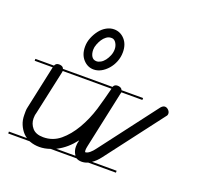

<svg xmlns="http://www.w3.org/2000/svg" viewBox="-91 -571 676 660"><g transform="rotate(20 247.0 -241.0)"><path d="M394 -14H293Q281 -9 270 -9Q258 -9 250 -14H155Q135 -7 116 -7Q97 -7 81 -13L78 -14H0V-21H66Q60 -25 54 -31Q43 -43 36.5 -58.5Q30 -74 30 -93V-107Q30 -114 32 -122L66 -280H0V-287H68Q72 -297 83 -297Q93 -297 98 -292Q100 -289 101 -287H282Q286 -297 297 -297Q307 -297 312 -292Q314 -290 315 -287H394V-280H317V-279Q317 -278 316 -275Q315 -272 315 -271L271 -66Q269 -57 269 -51Q269 -48 270 -44Q278 -44 286.5 -51Q295 -58 303 -69L461 -277Q468 -285 475 -285Q482 -285 488 -279Q494 -273 494 -266Q494 -260 490 -256L331 -47Q318 -30 304 -21H394ZM102 -277Q102 -276 102 -275L67 -114Q64 -106 64 -93Q64 -73 77 -58Q90 -43 117 -43Q152 -43 178.5 -65Q205 -87 225.5 -122Q246 -157 259 -199Q271 -240 281 -280H103Q103 -279 102 -277ZM220 -475Q243 -475 259 -457.5Q275 -440 275 -411Q275 -393 268.5 -376.5Q262 -360 251 -347.5Q240 -335 227 -328Q214 -321 200 -321Q178 -321 162 -338.5Q146 -356 146 -385Q146 -402 152.5 -418Q159 -434 169 -447Q179 -460 192.5 -467.5Q206 -475 220 -475ZM220 -444Q211 -444 203 -438Q195 -432 189.5 -423.5Q184 -415 180 -404.5Q176 -394 176 -385Q176 -370 182 -360.5Q188 -351 200 -351Q207 -351 215 -355.5Q223 -360 229.5 -368.5Q236 -377 240.5 -388Q245 -399 245 -411Q245 -423 239 -433Q233 -443 224 -444ZM243 -22Q234 -35 234 -51Q234 -55 234.5 -60.5Q235 -66 237 -73V-75Q210 -40 177 -23Q175 -22 173 -21H243Z"/></g></svg>

Font: Gruenewald VA 3. Klasse
Style: Regular
Weight: 400
Designer: Peter Wiegel
Foundry: Peter Wiegel, nach dem Schriftentwurf von Dr. H. Gr¸newald
Version: Version 0.007